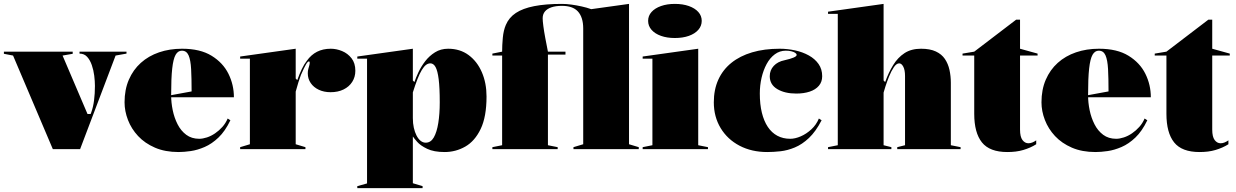

<svg xmlns="http://www.w3.org/2000/svg" viewBox="-40 -765 6339 985"><path d="M231 0 27 -480 -20 -489V-500H333V-489L281 -480L409 -180H425L428 -188Q438 -215 442.5 -250Q447 -285 447 -324Q447 -348 443.5 -376.5Q440 -405 431 -431Q422 -457 407 -473.5Q392 -490 368 -490V-500H609V-490L553 -480L371 0Z M894 -515Q987 -515 1045.5 -479Q1104 -443 1132 -386.5Q1160 -330 1160 -266H834V-276L943 -296Q943 -364 940.5 -410.5Q938 -457 927.5 -481Q917 -505 893 -505Q873 -505 861 -484Q849 -463 843.5 -413.5Q838 -364 838 -276Q838 -239 846 -200Q854 -161 871 -127.5Q888 -94 915.5 -73.5Q943 -53 982 -53Q1000 -53 1021.5 -60Q1043 -67 1063.5 -81Q1084 -95 1101 -114Q1118 -133 1128 -157L1142 -148Q1115 -92 1081 -59.5Q1047 -27 1010 -11Q973 5 938.5 10Q904 15 876 15Q807 15 755 -7.5Q703 -30 668.5 -67Q634 -104 616.5 -149.5Q599 -195 599 -240Q599 -305 621 -356Q643 -407 682.5 -442.5Q722 -478 776 -496.5Q830 -515 894 -515Z M1192 0V-10L1242 -25V-464H1192V-475L1477 -515V-362L1485 -354Q1496 -385 1508.5 -411Q1521 -437 1534 -453Q1556 -484 1586.5 -499.5Q1617 -515 1657 -515Q1686 -515 1715 -503Q1744 -491 1763.5 -466Q1783 -441 1783 -402Q1783 -370 1767 -345Q1751 -320 1722.5 -306Q1694 -292 1656 -292Q1622 -292 1595.5 -304.5Q1569 -317 1554 -339Q1539 -361 1539 -389Q1539 -401 1541.5 -410.5Q1544 -420 1546.5 -428.5Q1549 -437 1549 -443Q1549 -450 1545 -450Q1539 -450 1530 -435Q1521 -420 1504 -381Q1498 -366 1491 -343.5Q1484 -321 1477 -295V-25L1527 -10V0Z M1793 200V190L1843 176V-464H1793V-475L2078 -515V-352L2086 -344Q2093 -365 2106.5 -394Q2120 -423 2141 -450.5Q2162 -478 2191.5 -496.5Q2221 -515 2259 -515Q2320 -515 2364 -482.5Q2408 -450 2432 -394.5Q2456 -339 2456 -270Q2456 -166 2426 -103.5Q2396 -41 2347 -13Q2298 15 2241 15Q2186 15 2151.5 -1.5Q2117 -18 2100 -37.5Q2083 -57 2078 -65V175L2128 190V200ZM2144 -33Q2170 -33 2185.5 -60Q2201 -87 2208.5 -134Q2216 -181 2216 -240Q2216 -315 2210.5 -358.5Q2205 -402 2194.5 -421Q2184 -440 2168 -440Q2156 -440 2145.5 -432Q2135 -424 2124 -406Q2113 -388 2102 -360Q2091 -332 2078 -291V-159Q2078 -132 2083 -109.5Q2088 -87 2097 -69.5Q2106 -52 2118 -42.5Q2130 -33 2144 -33Z M2486 0V-10L2536 -20V-480H2486V-490L2536 -500Q2536 -533 2539.5 -571Q2543 -609 2555 -637Q2571 -675 2606.5 -698.5Q2642 -722 2700.5 -733.5Q2759 -745 2843 -745Q2865 -745 2891 -741.5Q2917 -738 2944 -732Q2971 -726 2993 -718L3187 -745V-25L3237 -10V0H2902V-10L2952 -25V-619Q2952 -648 2945 -670Q2938 -692 2924.5 -706.5Q2911 -721 2890.5 -728Q2870 -735 2843 -735Q2811 -735 2789 -727.5Q2767 -720 2755.5 -706Q2744 -692 2744 -671Q2744 -658 2747.5 -631Q2751 -604 2757.5 -569.5Q2764 -535 2771 -500H2861V-485H2771V-20L2821 -10V0Z M3422 -570Q3382 -570 3351 -581Q3320 -592 3302.5 -612Q3285 -632 3285 -658Q3285 -684 3302.5 -703.5Q3320 -723 3351 -734Q3382 -745 3422 -745Q3463 -745 3494 -734Q3525 -723 3542.5 -703.5Q3560 -684 3560 -658Q3560 -632 3542.5 -612Q3525 -592 3494 -581Q3463 -570 3422 -570ZM3257 0V-10L3307 -20V-464H3257V-475L3542 -515V-20L3592 -10V0Z M3896 15Q3816 15 3754 -17.5Q3692 -50 3657 -108Q3622 -166 3622 -240Q3622 -305 3645 -356Q3668 -407 3712 -442.5Q3756 -478 3818.5 -496.5Q3881 -515 3960 -515Q4000 -515 4039 -506.5Q4078 -498 4109.5 -480.5Q4141 -463 4159.5 -436.5Q4178 -410 4178 -374Q4178 -345 4161 -325Q4144 -305 4114 -295Q4084 -285 4045 -285Q3986 -285 3947.5 -308Q3909 -331 3909 -374Q3909 -405 3929.5 -427Q3950 -449 3985 -456Q4047 -470 4047 -483Q4047 -489 4039.5 -494Q4032 -499 4019.5 -502Q4007 -505 3991 -505Q3960 -505 3935 -486.5Q3910 -468 3893 -436.5Q3876 -405 3867 -366Q3858 -327 3858 -285Q3858 -230 3868.5 -187Q3879 -144 3899 -114Q3919 -84 3948 -68.5Q3977 -53 4014 -53Q4039 -53 4068 -65.5Q4097 -78 4122.5 -101.5Q4148 -125 4161 -157L4175 -148Q4145 -90 4110 -57Q4075 -24 4037.5 -8.5Q4000 7 3964 11Q3928 15 3896 15Z M4888 -10V0H4563V-10L4603 -20V-375Q4603 -406 4594 -423Q4585 -440 4573 -440Q4559 -440 4545.5 -420Q4532 -400 4521 -372.5Q4510 -345 4502.5 -321.5Q4495 -298 4493 -290V-20L4533 -10V0H4208V-10L4258 -20V-694H4208V-705L4493 -745V-352L4501 -344Q4518 -392 4542 -431Q4566 -470 4600.5 -492.5Q4635 -515 4685 -515Q4731 -515 4761 -501Q4791 -487 4807.5 -462.5Q4824 -438 4831 -406.5Q4838 -375 4838 -340V-20Z M5128 15Q5037 15 4997.5 -34.5Q4958 -84 4958 -181V-480H4898V-490L4958 -500L5173 -664H5193V-515L5283 -490V-480H5193V-100Q5193 -63 5205.5 -46.5Q5218 -30 5236 -30Q5246 -30 5256 -34Q5266 -38 5276 -45V-25Q5262 -16 5245 -8.5Q5228 -1 5209.5 4.5Q5191 10 5170.5 12.5Q5150 15 5128 15Z M5598 -515Q5691 -515 5749.5 -479Q5808 -443 5836 -386.5Q5864 -330 5864 -266H5538V-276L5647 -296Q5647 -364 5644.5 -410.5Q5642 -457 5631.5 -481Q5621 -505 5597 -505Q5577 -505 5565 -484Q5553 -463 5547.5 -413.5Q5542 -364 5542 -276Q5542 -239 5550 -200Q5558 -161 5575 -127.5Q5592 -94 5619.5 -73.5Q5647 -53 5686 -53Q5704 -53 5725.5 -60Q5747 -67 5767.5 -81Q5788 -95 5805 -114Q5822 -133 5832 -157L5846 -148Q5819 -92 5785 -59.5Q5751 -27 5714 -11Q5677 5 5642.5 10Q5608 15 5580 15Q5511 15 5459 -7.5Q5407 -30 5372.5 -67Q5338 -104 5320.5 -149.5Q5303 -195 5303 -240Q5303 -305 5325 -356Q5347 -407 5386.5 -442.5Q5426 -478 5480 -496.5Q5534 -515 5598 -515Z M6114 15Q6023 15 5983.5 -34.5Q5944 -84 5944 -181V-480H5884V-490L5944 -500L6159 -664H6179V-515L6269 -490V-480H6179V-100Q6179 -63 6191.5 -46.5Q6204 -30 6222 -30Q6232 -30 6242 -34Q6252 -38 6262 -45V-25Q6248 -16 6231 -8.5Q6214 -1 6195.5 4.5Q6177 10 6156.5 12.5Q6136 15 6114 15Z"/></svg>

Font: Kalnia Thin
Style: Bold
Weight: 700
Version: Version 1.105